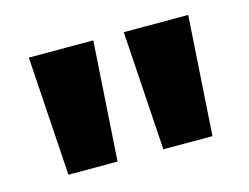

<svg xmlns="http://www.w3.org/2000/svg" viewBox="-55 -844 612 472"><g transform="rotate(-15 251.0 -608.5)"><path d="M67.7 -456.7 48.2 -760H212.2L192.7 -456.7ZM309.3 -456.7 289.8 -760H453.8L434.3 -456.7Z"/></g></svg>

Font: Murecho Thin
Style: Regular
Weight: 100
Designer: Neil Summerour
Foundry: Positype
Version: Version 1.010